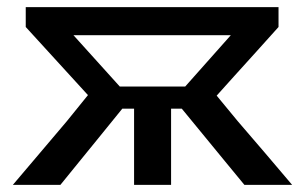

<svg xmlns="http://www.w3.org/2000/svg" viewBox="-20 -517 853 537"><path d="M16 0Q54 -44.5 91.5 -89Q129 -133.5 166.5 -177.5L226 -251L178.5 -303L115.5 -372Q84 -406 52 -441.5V-497H759V-441.5Q727.5 -406.5 696.5 -372Q665 -337.5 635 -304L586 -249.5L645 -178Q683 -134 721 -89.5Q759 -44.5 797 0H663.5Q635.5 -34 609 -66.2Q582.5 -98.5 555 -132L488.5 -213H458.5V0H355V-213H322L255.5 -131Q229 -98 202.2 -65.5Q175.5 -33 149 0ZM315 -275H498L625.5 -418.5H185.5Z"/></svg>

Font: Heraclito Medium
Style: Regular
Weight: 500
Designer: Kostas Bartsokas (font) & Cristiano Sobral (main changes)
Foundry: Kostas Bartsokas (font) & Cristiano Sobral (main changes)
Version: Version 1.00;July 8, 2020;FontCreator 13.0.0.2655 64-bit